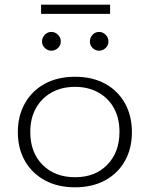

<svg xmlns="http://www.w3.org/2000/svg" viewBox="-20 -790 640 818"><path d="M300 8Q226 8 171.5 -21.5Q117 -51 86.5 -104Q56 -157 56 -227Q56 -297 86.5 -350.5Q117 -404 171.5 -433.5Q226 -463 300 -463Q373 -463 427.5 -433.5Q482 -404 512 -350.5Q542 -297 542 -227Q542 -157 512 -104Q482 -51 427.5 -21.5Q373 8 300 8ZM300 -35Q386 -35 437.5 -88.5Q489 -142 489 -228Q489 -287 465 -330Q441 -373 398 -396.5Q355 -420 300 -420Q243 -420 200 -396Q157 -372 133 -329Q109 -286 109 -228Q109 -140 161.5 -87.5Q214 -35 300 -35ZM199 -574Q183 -574 171 -585.5Q159 -597 159 -613Q159 -629 170.5 -641.5Q182 -654 199 -654Q215 -654 227 -642Q239 -630 239 -613Q239 -597 227 -585.5Q215 -574 199 -574ZM402 -574Q386 -574 374.5 -585.5Q363 -597 363 -613Q363 -630 374.5 -642Q386 -654 402 -654Q418 -654 430 -642Q442 -630 442 -613Q442 -597 430 -585.5Q418 -574 402 -574ZM155 -731V-770H449V-731Z"/></svg>

Font: Inconsolata Expanded Light
Style: Regular
Weight: 300
Width: 7
Monospace: yes
Designer: Raph Levien, Cyreal, Brenton Simpson
Foundry: Raph Levien, Cyreal, Google
Version: Version 3.001; ttfautohint (v1.8.2.53-6de2)